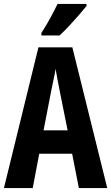

<svg xmlns="http://www.w3.org/2000/svg" viewBox="-20 -954 564 974"><path d="M380 0 346 -174H179L146 0H0L175 -714H347L524 0ZM283 -492Q275 -530 271 -554Q267 -578 262 -605Q259 -583 251.5 -549.5Q244 -516 240 -494L201 -293H323ZM419 -924Q405 -906 381.5 -879Q358 -852 331.5 -823.5Q305 -795 282 -774H190V-787Q216 -827 236 -864Q256 -901 272 -934H419Z"/></svg>

Font: Noto Sans Sinhala ExtraCondensed
Style: Bold
Weight: 700
Width: 2
Designer: Jelle Bosma - Monotype Design Team
Foundry: Monotype Imaging Inc.
Version: Version 2.006; ttfautohint (v1.8.4.7-5d5b)